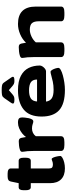

<svg xmlns="http://www.w3.org/2000/svg" viewBox="700 -1458 766 2205"><g transform="rotate(-90 1082.5 -355.0)"><path d="M252 8Q170 8 126 -36Q82 -80 82 -163V-384H36Q1 -384 1 -440V-468Q1 -523 36 -523H82L101 -614Q105 -633 119 -641.5Q133 -650 160 -650H191Q251 -650 251 -613V-523H339Q374 -523 374 -468V-440Q374 -384 339 -384H251V-173Q251 -148 262 -139Q273 -130 296 -130Q318 -130 334.5 -137Q351 -144 359 -144Q368 -144 376 -125.5Q384 -107 389 -83Q394 -59 394 -44Q394 -33 373 -20.5Q352 -8 319.5 0Q287 8 252 8Z M520 2Q452 2 452 -36V-349Q452 -396 449.5 -421Q447 -446 444.5 -459Q442 -472 442 -483Q442 -500 463.5 -508Q485 -516 513 -519Q541 -522 561 -522Q580 -522 589 -515.5Q598 -509 602.5 -491Q607 -473 612 -439Q628 -462 654 -483Q680 -504 712 -517.5Q744 -531 777 -531Q813 -531 825 -519Q837 -507 837 -483Q837 -473 835 -452Q833 -431 828.5 -409Q824 -387 815 -371Q806 -355 790 -355Q779 -355 759 -362.5Q739 -370 709 -370Q683 -370 660 -359Q637 -348 621 -326V-36Q621 -17 605 -7.5Q589 2 552 2Z M1153 8Q993 8 920 -58Q847 -124 847 -260Q847 -400 927.5 -465.5Q1008 -531 1149 -531Q1252 -531 1314.5 -498Q1377 -465 1405 -408.5Q1433 -352 1433 -280Q1433 -266 1422.5 -249.5Q1412 -233 1396.5 -221Q1381 -209 1367 -209H1019Q1024 -167 1054.5 -144.5Q1085 -122 1155 -122Q1205 -122 1247 -131Q1289 -140 1318 -148.5Q1347 -157 1360 -157Q1372 -157 1382.5 -139.5Q1393 -122 1399.5 -101Q1406 -80 1406 -67Q1406 -53 1382 -39.5Q1358 -26 1319.5 -15.5Q1281 -5 1237 1.5Q1193 8 1153 8ZM1020 -312H1272Q1272 -362 1241 -383Q1210 -404 1148 -404Q1088 -404 1056 -384Q1024 -364 1020 -312ZM1044 -572Q1018 -572 1007 -576Q996 -580 996 -589Q996 -598 1008 -615L1058 -687Q1066 -698 1074 -705Q1082 -712 1099 -715Q1116 -718 1150 -718Q1184 -718 1200.5 -715Q1217 -712 1225.5 -705Q1234 -698 1241 -687L1291 -615Q1304 -598 1304 -589Q1304 -580 1293 -576Q1282 -572 1255 -572Q1235 -572 1222.5 -578Q1210 -584 1196 -596L1150 -636L1104 -596Q1090 -584 1077.5 -578Q1065 -572 1044 -572Z M1599 2Q1563 2 1546.5 -7.5Q1530 -17 1530 -36V-349Q1530 -396 1527.5 -421Q1525 -446 1522.5 -459Q1520 -472 1520 -483Q1520 -500 1542.5 -508Q1565 -516 1594 -519Q1623 -522 1644 -522Q1663 -522 1672 -515.5Q1681 -509 1685.5 -491Q1690 -473 1695 -439Q1734 -481 1792.5 -506Q1851 -531 1910 -531Q2110 -531 2110 -326V-36Q2110 -17 2094 -7.5Q2078 2 2041 2H2010Q1974 2 1957.5 -7.5Q1941 -17 1941 -36V-295Q1941 -346 1919.5 -370.5Q1898 -395 1845 -395Q1808 -395 1767.5 -376.5Q1727 -358 1699 -326V-36Q1699 -17 1683 -7.5Q1667 2 1630 2Z"/></g></svg>

Font: Asap Expanded ExtraBold
Style: Regular
Weight: 800
Width: 7
Designer: Pablo Cosgaya
Foundry: Omnibus-Type
Version: Version 3.001; ttfautohint (v1.8.4.7-5d5b)